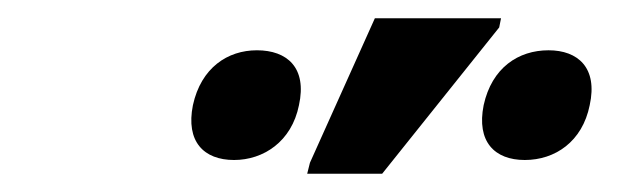

<svg xmlns="http://www.w3.org/2000/svg" viewBox="-20 -796 703 210"><path d="M316 -606H398L526 -766L528 -776H390L319 -618ZM236 -621C268 -621 299 -641 307 -681C316 -722 294 -741 261 -741C229 -741 200 -722 191 -681C183 -641 203 -621 236 -621ZM554 -621C587 -621 617 -641 625 -681C634 -722 612 -741 580 -741C547 -741 518 -722 509 -681C501 -641 521 -621 554 -621Z"/></svg>

Font: Noto Sans SemiCondensed SemiBold
Style: Italic
Weight: 600
Width: 4
Italic angle: -12°
Designer: Monotype Design Team
Foundry: Monotype Imaging Inc.
Version: Version 2.013